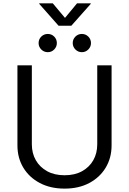

<svg xmlns="http://www.w3.org/2000/svg" viewBox="-20 -1119 774 1151"><path d="M367.2 11.7Q282.2 11.7 218.5 -22Q154.8 -55.7 119.6 -114.3Q84.5 -172.9 84.5 -247.6V-727.5H170.9V-253.9Q170.9 -200.2 194.8 -158.4Q218.8 -116.7 262.7 -92.5Q306.6 -68.4 367.2 -68.4Q427.7 -68.4 471.7 -92.5Q515.6 -116.7 539.3 -158.4Q563 -200.2 563 -253.9V-727.5H648.9V-247.6Q648.9 -172.9 613.8 -114.3Q578.6 -55.7 515.4 -22Q452.1 11.7 367.2 11.7ZM470.7 -806.2Q448.2 -806.2 432.1 -822.3Q416 -838.4 416 -860.8Q416 -883.8 432.1 -899.7Q448.2 -915.5 470.7 -915.5Q493.2 -915.5 509.3 -899.7Q525.4 -883.8 525.4 -860.8Q525.4 -838.4 509.3 -822.3Q493.2 -806.2 470.7 -806.2ZM266.6 -806.2Q243.7 -806.2 227.5 -822.3Q211.4 -838.4 211.4 -860.8Q211.4 -883.8 227.5 -899.7Q243.7 -915.5 266.6 -915.5Q289.1 -915.5 304.9 -899.7Q320.8 -883.8 320.8 -860.8Q320.8 -838.4 304.9 -822.3Q289.1 -806.2 266.6 -806.2ZM296.4 -1099.1 369.6 -1011.7 441.9 -1099.1H523.9V-1095.7L407.7 -964.8H331.1L215.3 -1095.7V-1099.1Z"/></svg>

Font: V-Inter
Style: Regular-375
Weight: 375
Designer: Rasmus Andersson
Foundry: rsms
Version: Version 4.000;git-4146feb